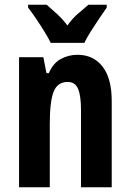

<svg xmlns="http://www.w3.org/2000/svg" viewBox="-20 -879 548 806"><path d="M305 -649Q372 -649 410.5 -599.5Q449 -550 449 -455V-93H320V-418Q320 -476 308 -505.5Q296 -535 264 -535Q222 -535 205.5 -495Q189 -455 189 -357V-93H60V-639H162L175 -572H185Q203 -614 235.5 -631.5Q268 -649 305 -649ZM193 -699Q184 -718 167 -745.5Q150 -773 131.5 -800.5Q113 -828 98 -847V-859H176Q192 -845 217 -822.5Q242 -800 263 -772Q284 -802 308 -822Q332 -842 351 -859H428V-847Q414 -827 396 -800.5Q378 -774 361 -747Q344 -720 334 -699Z"/></svg>

Font: Noto Sans Kannada UI ExtraCondensed
Style: Bold
Weight: 700
Width: 2
Designer: Jelle Bosma - Monotype Design Team
Foundry: Monotype Imaging Inc.
Version: Version 2.005; ttfautohint (v1.8.4.7-5d5b)